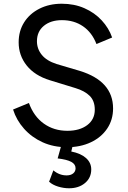

<svg xmlns="http://www.w3.org/2000/svg" viewBox="-20 -777 686 1029"><path d="M339 12Q267 12 208.5 -14.5Q150 -41 109 -87Q68 -133 50 -190L135 -225Q161 -153 215 -114.5Q269 -76 341 -76Q407 -76 447.5 -106.5Q488 -137 488 -189Q488 -236 461 -263Q434 -290 384 -305L247 -347Q166 -372 123 -426Q80 -480 80 -550Q80 -611 109.5 -657.5Q139 -704 191.5 -730.5Q244 -757 311 -757Q378 -757 432.5 -733Q487 -709 525 -668Q563 -627 581 -576L497 -541Q473 -603 425 -636Q377 -669 312 -669Q252 -669 215 -638.5Q178 -608 178 -556Q178 -515 204 -483Q230 -451 283 -434L408 -397Q586 -342 586 -196Q586 -135 554.5 -88Q523 -41 467 -14.5Q411 12 339 12ZM350 232Q321 232 291.5 223Q262 214 243 197L266 136Q298 163 337 163Q359 163 372 152.5Q385 142 385 125Q385 103 362 90.5Q339 78 289 72L312 -10H373L362 35Q413 45 441 70Q469 95 469 131Q469 176 435.5 204Q402 232 350 232Z"/></svg>

Font: Pitagon Sans Text Medium
Style: Regular
Weight: 500
Designer: Travis Tran
Foundry: Pitagon
Version: Version 1.000; ttfautohint (v1.8.4.7-5d5b);gftools[0.9.26]